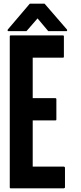

<svg xmlns="http://www.w3.org/2000/svg" viewBox="-20 -1026 440 1046"><path d="M334 -113.3Q334 -77.1 334 -5.9Q334 -4.9 334 -3.9Q333 -2.9 332 -2Q331.1 -1 330.1 -1Q329.1 0 328.1 0Q231.4 0 38.1 0Q36.1 0 34.2 -1Q33.2 -2.9 33.2 -4.9Q33.2 -108.4 33.2 -314.5Q33.2 -485.4 33.2 -828.1Q33.2 -830.1 34.2 -832Q36.1 -833 38.1 -833Q132.8 -833 323.2 -833Q325.2 -833 327.1 -832Q328.1 -830.1 328.1 -828.1Q328.1 -791 328.1 -716.8Q328.1 -714.8 327.1 -712.9Q325.2 -711.9 323.2 -711.9Q268.6 -711.9 158.2 -711.9Q158.2 -638.7 158.2 -491.2Q199.2 -491.2 282.2 -491.2Q284.2 -491.2 286.1 -489.3Q287.1 -488.3 287.1 -486.3Q287.1 -449.2 287.1 -375Q287.1 -373 286.1 -371.1Q284.2 -370.1 282.2 -370.1Q241.2 -370.1 158.2 -370.1Q158.2 -286.1 158.2 -118.2Q214.8 -118.2 328.1 -118.2Q330.1 -118.2 332 -116.2Q333 -114.3 334 -113.3ZM345.7 -859.4Q344.7 -857.4 343.8 -856.4Q341.8 -856.4 340.8 -856.4Q308.6 -856.4 245.1 -856.4Q244.1 -856.4 243.2 -856.4Q242.2 -857.4 241.2 -858.4Q222.7 -880.9 184.6 -925.8Q165 -903.3 126 -858.4Q125 -857.4 124 -856.4Q123 -856.4 121.1 -856.4Q89.8 -856.4 26.4 -856.4Q25.4 -856.4 23.4 -856.4Q22.5 -857.4 21.5 -859.4Q21.5 -860.4 21.5 -862.3Q21.5 -863.3 22.5 -865.2Q61.5 -911.1 140.6 -1003.9Q141.6 -1004.9 142.6 -1005.9Q142.6 -1005.9 144.5 -1005.9Q169.9 -1005.9 220.7 -1005.9Q221.7 -1005.9 222.7 -1005.9Q223.6 -1004.9 224.6 -1003.9Q264.6 -958 344.7 -865.2Q345.7 -863.3 345.7 -862.3Q345.7 -861.3 345.7 -861.3Q345.7 -860.4 345.7 -859.4Z"/></svg>

Font: Typeface
Style: Regular
Weight: 400
Version: Version 1.0